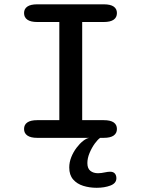

<svg xmlns="http://www.w3.org/2000/svg" viewBox="-20 -639 659 890"><path d="M152.5 0Q122 0 106.8 -10.8Q91.5 -21.5 91.5 -41Q91.5 -61 106.8 -71.5Q122 -82 152.5 -82H255V-537H152.5Q122 -537 106.8 -547.8Q91.5 -558.5 91.5 -578.5Q91.5 -598 106.8 -608.5Q122 -619 152.5 -619H461Q492 -619 507 -608.5Q522 -598 522 -578.5Q522 -558.5 507 -547.8Q492 -537 461 -537H361V-82H461Q492 -82 507 -71.5Q522 -61 522 -41Q522 -21.5 507 -10.8Q492 0 461 0ZM428 231.5Q395 231.5 366 222.5Q337 213.5 319 192.8Q301 172 301 137.5Q301 113 310.5 89.2Q320 65.5 334.8 46Q349.5 26.5 365.5 14Q381.5 1.5 394.5 0H444.5Q433.5 7 419.5 26.2Q405.5 45.5 395.2 70Q385 94.5 385 117Q385 142 399 153Q413 164 434.5 164Q441 164 450.5 162.8Q460 161.5 466.5 160Q473 158.5 479 157.8Q485 157 490 157Q505.5 157 512.5 165.5Q519.5 174 519.5 187Q519.5 210.5 492 221Q464.5 231.5 428 231.5Z"/></svg>

Font: Sono Monospace Medium
Style: Regular
Weight: 500
Designer: Tyler Finck
Foundry: Tyler Finck
Version: Version 2.112